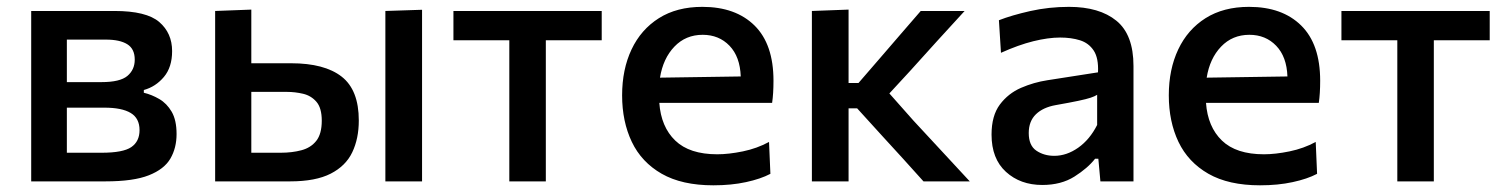

<svg xmlns="http://www.w3.org/2000/svg" viewBox="-20 -529 4386 560"><path d="M71 0V-497H314Q407 -497 444.5 -464.8Q482 -432.5 482 -380Q482 -333 458 -304.5Q434 -276 399.5 -266.5V-258.5Q422.5 -253 444.5 -240.2Q466.5 -227.5 480.8 -203Q495 -178.5 495 -138Q495 -97.5 477 -66.5Q459 -35.5 414.2 -17.8Q369.5 0 288 0ZM289 -413.5H175V-289.5H276Q330 -289.5 351.5 -307.5Q373 -325.5 373 -355Q373 -386.5 351.2 -400Q329.5 -413.5 289 -413.5ZM175 -83.5H276.5Q339 -83.5 363 -100Q387 -116.5 387 -149.5Q387 -184 361.2 -199.5Q335.5 -215 284.5 -215H175Z M607.5 0V-497L713 -501V-344.5H829Q926.5 -344.5 976.5 -305.5Q1026.5 -266.5 1026.5 -177.5Q1026.5 -125 1007.5 -85Q988.5 -45 944.5 -22.5Q900.5 0 826.5 0ZM713 -83.5H798.5Q832 -83.5 859.2 -90.8Q886.5 -98 902.5 -118.2Q918.5 -138.5 918.5 -177Q918.5 -214 903 -232Q887.5 -250 864 -255.5Q840.5 -261 817 -261H713ZM1104 0V-497L1211 -500.5V0Z M1465.5 0V-411.5H1302.5V-497H1735V-411.5H1572V0Z M2060.5 11.5Q1969 11.5 1910 -22.2Q1851 -56 1822.8 -115.2Q1794.5 -174.5 1794.5 -251Q1794.5 -326.5 1822 -384.8Q1849.5 -443 1901.8 -476Q1954 -509 2028.5 -509Q2125.5 -509 2180.8 -454.5Q2236 -400 2236 -293.5Q2236 -255.5 2232 -229H1903Q1908 -159 1949.5 -119Q1991 -79 2072 -79Q2105.5 -79 2146.8 -87.5Q2188 -96 2223 -115L2227 -22Q2198.5 -7 2155.8 2.2Q2113 11.5 2060.5 11.5ZM2029.5 -427.5Q1980 -427.5 1947 -393Q1914 -358.5 1905 -302.5L2140.5 -306Q2138.5 -363.5 2107.8 -395.5Q2077 -427.5 2029.5 -427.5Z M2348 0V-497L2455 -501V-287H2484L2548 -361Q2577 -395 2606.8 -429.2Q2636.5 -463.5 2665.5 -497H2793.5Q2753 -453 2713 -409Q2673 -365 2633.5 -321L2574 -256.5L2644 -177.5Q2685 -133 2726.5 -88.5Q2768 -44 2808.5 0H2673.5Q2644 -33 2614.2 -65.8Q2584.5 -98.5 2555 -130.5L2480 -213H2455V0Z M3020 10.5Q2956 10.5 2914 -27.8Q2872 -66 2872 -136.5Q2872 -191.5 2896.2 -224Q2920.5 -256.5 2958 -272.8Q2995.5 -289 3035 -295L3182.5 -318Q3184.5 -359.5 3170 -381.5Q3155.5 -403.5 3130 -411.5Q3104.5 -419.5 3072 -419.5Q3037.5 -419.5 2994 -408.8Q2950.5 -398 2899.5 -375L2893.5 -470Q2930.5 -484.5 2985 -496.8Q3039.5 -509 3098 -509Q3186.5 -509 3236.2 -468.5Q3286 -428 3286 -336.5V0H3189.5L3183.5 -66H3174Q3152.5 -38.5 3113.8 -14Q3075 10.5 3020 10.5ZM3055 -74.5Q3091 -74.5 3124.8 -98.2Q3158.5 -122 3180 -164.5V-252.5Q3173 -248 3161 -244Q3149 -240 3125.5 -235Q3102 -230 3059.5 -222.5Q3022.5 -216 3001.5 -195.8Q2980.5 -175.5 2980.5 -141Q2980.5 -104.5 3002.8 -89.5Q3025 -74.5 3055 -74.5Z M3655 11.5Q3563.5 11.5 3504.5 -22.2Q3445.5 -56 3417.2 -115.2Q3389 -174.5 3389 -251Q3389 -326.5 3416.5 -384.8Q3444 -443 3496.2 -476Q3548.5 -509 3623 -509Q3720 -509 3775.2 -454.5Q3830.5 -400 3830.5 -293.5Q3830.5 -255.5 3826.5 -229H3497.5Q3502.5 -159 3544 -119Q3585.5 -79 3666.5 -79Q3700 -79 3741.2 -87.5Q3782.5 -96 3817.5 -115L3821.5 -22Q3793 -7 3750.2 2.2Q3707.5 11.5 3655 11.5ZM3624 -427.5Q3574.5 -427.5 3541.5 -393Q3508.5 -358.5 3499.5 -302.5L3735 -306Q3733 -363.5 3702.2 -395.5Q3671.5 -427.5 3624 -427.5Z M4055.5 0V-411.5H3892.5V-497H4325V-411.5H4162V0Z"/></svg>

Font: Commissioner Medium
Style: Regular
Weight: 500
Designer: Kostas Bartsokas
Foundry: Kostas Bartsokas
Version: Version 1.000; ttfautohint (v1.8.3)